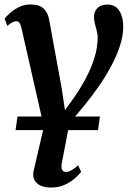

<svg xmlns="http://www.w3.org/2000/svg" viewBox="-22 -587 586 860"><path d="M308.5 -148.5Q337 -189 361.2 -234Q385.5 -279 400.5 -326.5Q415.5 -374 415.5 -421Q415.5 -433.5 411.2 -449.2Q407 -465 403 -481Q399 -497 399 -510.5Q399 -535.5 414.5 -551Q430 -566.5 459.5 -566.5Q495 -566.5 512.5 -538.5Q530 -510.5 530 -468.5Q530 -426.5 515.2 -381.5Q500.5 -336.5 475.5 -290Q450.5 -243.5 418.8 -198Q387 -152.5 352.5 -110.5Q336 -91 319.8 -71.5Q303.5 -52 289 -34.5L255 143Q251 162.5 256 172.8Q261 183 273 183Q285 183 297.8 175.8Q310.5 168.5 328 153.5L341.5 183Q336 190.5 318.2 207.5Q300.5 224.5 272.2 238.8Q244 253 207 253Q163 253 142.2 232.5Q121.5 212 128.5 179L174.5 -19L74 -462Q69.5 -479.5 64.2 -485.8Q59 -492 51.5 -492Q44.5 -492 35.2 -488Q26 -484 11 -471L-1.5 -503.5Q2.5 -509.5 18.8 -525Q35 -540.5 59.8 -553.8Q84.5 -567 114 -567Q154 -567 173.2 -548.8Q192.5 -530.5 198 -499.5L254.5 -190.5L269 -93.5ZM47.5 -4 56.5 -65H425.5L417 -4Z"/></svg>

Font: Merriweather 20pt SemiBold
Style: Italic
Weight: 600
Italic angle: -7.8°
Version: Version 2.101